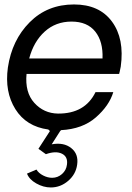

<svg xmlns="http://www.w3.org/2000/svg" viewBox="-20 -574 589 854"><path d="M309.1 -554.2Q421.9 -554.2 478 -478Q534.2 -401.9 517.1 -277.8Q511.2 -248 509.8 -245.1H98.1Q90.3 -163.1 132.6 -116.5Q174.8 -69.8 237.8 -68.8Q357.9 -67.9 404.8 -164.1H483.9Q465.8 -104 406.5 -52Q347.2 0 251 4.9L250 6.8Q248 8.8 247.1 9.8L210 67.9Q263.2 58.1 296.6 84.5Q330.1 110.8 323.2 158.2Q317.4 201.2 283.2 230.5Q249 259.8 206.1 259.8Q172.9 259.8 141.4 241.9Q109.9 224.1 100.1 198.2L142.1 180.2Q151.9 196.3 171.9 206.5Q191.9 216.8 211.9 216.8Q236.8 216.8 255.9 200Q274.9 183.1 277.8 158.2Q282.7 123 255.4 109.6Q228 96.2 184.1 111.8L150.9 87.9L202.1 8.8Q198.2 5.9 194.8 2Q96.7 -11.2 48.3 -88.6Q0 -166 15.1 -273.9Q33.2 -396 112.1 -475.1Q190.9 -554.2 309.1 -554.2ZM436 -314Q439 -389.2 403.6 -433.6Q368.2 -478 298.1 -478Q228 -478 179 -433.6Q129.9 -389.2 109.9 -314Z"/></svg>

Font: Oakes Grotesk
Style: Italic
Weight: 400
Designer: Samuel Oakes
Foundry: Samuel Oakes
Version: Version 1.0 | wf-rip DC20170320